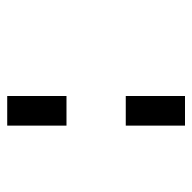

<svg xmlns="http://www.w3.org/2000/svg" viewBox="-20 -687 540 540"><g transform="rotate(-90 250.0 -417.0)"><path d="M166.7 -166.7V-333.3H250V-166.7ZM166.7 -500V-666.7H250V-500Z"/></g></svg>

Font: GalmuriMono11 Regular
Style: Regular
Weight: 400
Designer: Lee Minseo (quiple)
Version: Version 2.399;hotconv 1.1.1;makeotfexe 2.6.0 DEVELOPMENT